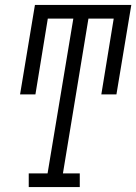

<svg xmlns="http://www.w3.org/2000/svg" viewBox="-20 -755 550 775"><path d="M96 0V-55H172L276 -680H173L123 -374H61L121 -735H510L450 -374H389L439 -680H337L234 -55H302V0Z"/></svg>

Font: Iosevka Slab Light
Style: Italic
Weight: 300
Italic angle: -9°
Monospace: yes
Designer: Belleve Invis
Foundry: Belleve Invis
Version: Version 11.1.1; ttfautohint (v1.8.3)